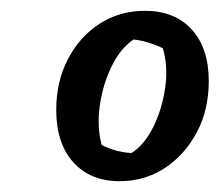

<svg xmlns="http://www.w3.org/2000/svg" viewBox="-20 -735 406 355"><path d="M201 -400Q147 -400 115.5 -435Q84 -470 84 -532Q84 -584 105.5 -625.5Q127 -667 164 -691Q201 -715 248 -715Q303 -715 334.5 -680.5Q366 -646 366 -585Q366 -532 344 -490.5Q322 -449 285 -424.5Q248 -400 201 -400ZM223 -452Q247 -467 263.5 -500.5Q280 -534 285.5 -573.5Q291 -613 281 -646Q253 -659 227 -662Q203 -646 186.5 -612.5Q170 -579 164.5 -539.5Q159 -500 168 -467Q193 -454 223 -452Z"/></svg>

Font: Piazzolla SemiBold
Style: Italic
Weight: 600
Italic angle: -11.3°
Designer: Juan Pablo del Peral
Foundry: Huerta Tipografica
Version: Version 1.330